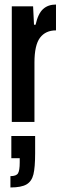

<svg xmlns="http://www.w3.org/2000/svg" viewBox="-20 -538 272 847"><path d="M32 -510H126L130 -429H137Q148 -478 170 -498Q192 -518 227 -518V-404Q181 -404 156.5 -371.5Q132 -339 132 -262V0H32ZM67 179V160H30V62H135V138Q135 200 127.5 231Q120 262 97 275.5Q74 289 26 289V239Q52 239 59.5 226.5Q67 214 67 179Z"/></svg>

Font: Saira Ultra Condensed
Style: Bold
Weight: 700
Width: 1
Designer: Hector Gatti with collaboration of the Omnibus-Type team
Foundry: Omnibus-Type
Version: Version 1.001; ttfautohint (v1.8)